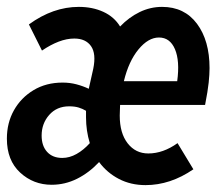

<svg xmlns="http://www.w3.org/2000/svg" viewBox="-24 -528 644 558"><path d="M126 9Q73 9 34.5 -26.5Q-4 -62 -4 -125Q-4 -171 16.5 -207.5Q37 -244 73.5 -266Q110 -288 158 -288Q179 -288 198 -283Q217 -278 234 -270L247 -328Q256 -372 240.5 -394Q225 -416 192 -416Q170 -416 146.5 -407Q123 -398 98 -381L60 -457Q130 -508 205 -508Q245 -508 276.5 -493.5Q308 -479 325 -451Q351 -478 382 -493Q413 -508 447 -508Q512 -508 548.5 -459Q585 -410 585 -330Q585 -312 582.5 -288Q580 -264 572 -223H325Q325 -216 324.5 -208Q324 -200 324 -192Q324 -141 347 -111.5Q370 -82 407 -82Q450 -82 492 -112L538 -36Q471 10 399 10Q356 10 321.5 -8Q287 -26 264 -57Q235 -26 200 -8.5Q165 9 126 9ZM336 -292H491Q499 -351 484.5 -385Q470 -419 438 -419Q407 -419 378.5 -384.5Q350 -350 336 -292ZM157 -69Q178 -69 198.5 -80.5Q219 -92 237 -112Q226 -148 226 -187V-206Q216 -212 204.5 -215.5Q193 -219 177 -219Q141 -219 119 -194Q97 -169 97 -134Q97 -104 113 -86.5Q129 -69 157 -69Z"/></svg>

Font: Red Hat Mono Medium
Style: Italic
Weight: 500
Italic angle: -12°
Monospace: yes
Designer: Pentagram, MCKL
Foundry: Pentagram, MCKL
Version: Version 1.023; ttfautohint (v1.8.3)